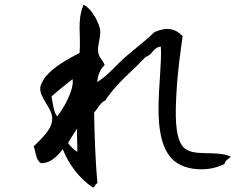

<svg xmlns="http://www.w3.org/2000/svg" viewBox="-20 -773 1040 820"><path d="M966 -104C933 -119 892 -118 854 -119C814 -120 777 -123 757 -152C727 -196 729 -287 733 -365C738 -469 751 -551 760 -619C727 -652 693 -659 640 -636C602 -599 557 -566 516 -530C475 -494 439 -449 396 -423C395 -435 402 -474 427 -495C419 -518 401 -527 399 -554C396 -588 415 -623 406 -654C395 -693 366 -739 337 -753C308 -683 326 -628 320 -547C271 -522 210 -488 176 -447C167 -436 153 -412 152 -399C148 -352 206 -312 203 -262C200 -215 148 -173 124 -148C134 -119 133 -89 155 -76C205 -75 239 -125 248 -136C275 -68 319 -12 375 27C387 29 384 12 396 10C388 -75 383 -208 382 -293C399 -309 406 -334 430 -344C476 -417 545 -468 602 -530C631 -538 634 -571 667 -574C671 -505 657 -403 657 -308C657 -225 668 -146 712 -97C741 -65 791 -49 842 -50C876 -50 910 -58 939 -73C942 -89 957 -94 966 -104ZM290 -435C298 -389 248 -304 224 -276C209 -292 204 -341 200 -361C224 -383 264 -415 290 -435ZM310 -124C297 -134 278 -148 271 -163C287 -191 309 -223 309 -223C308 -193 311 -152 310 -124Z"/></svg>

Font: Yuji Syuku Std R
Style: Regular
Weight: 400
Designer: Kataoka Yuji
Foundry: Kinuta Font Factory
Version: Version 3.000;hotconv 1.0.111;makeotfexe 2.5.65597